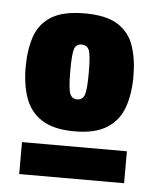

<svg xmlns="http://www.w3.org/2000/svg" viewBox="-41 -723 429 527"><g transform="rotate(5 173.5 -459.5)"><path d="M23 -526Q23 -574 35.5 -610.5Q48 -647 80.5 -667Q113 -687 172 -687Q231 -687 263 -667Q295 -647 307.5 -610.5Q320 -574 320 -526Q320 -478 307 -441Q294 -404 261.5 -383Q229 -362 172 -362Q114 -362 81.5 -383Q49 -404 36 -441Q23 -478 23 -526ZM146 -526Q146 -478 151.5 -464Q157 -450 171 -450Q186 -450 191.5 -464Q197 -478 197 -526Q197 -574 191.5 -587.5Q186 -601 171 -601Q156 -601 151 -587.5Q146 -574 146 -526ZM31 -232V-320H320V-232Z"/></g></svg>

Font: Georama SemiCondensed ExtraBold
Style: Regular
Weight: 800
Width: 4
Designer: Jean-Baptiste Levee
Foundry: Production Type
Version: Version 1.000